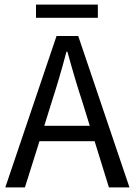

<svg xmlns="http://www.w3.org/2000/svg" viewBox="-20 -812 584 832"><path d="M203 -367 172 -267H369L338 -367Q307 -461 272 -588H268Q237 -471 203 -367ZM3 0 225 -656H319L541 0H452L390 -200H151L88 0ZM136 -735V-792H404V-735Z"/></svg>

Font: Toshiba Sans
Style: Regular
Weight: 400
Designer: Paul D. Hunt
Foundry: Toshiba Corporation
Version: Version 2.020;PS 2.0;hotconv 1.0.86;makeotf.lib2.5.63406